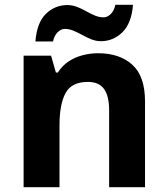

<svg xmlns="http://www.w3.org/2000/svg" viewBox="-20 -777 697 797"><path d="M388 -556Q476 -556 529 -508.5Q582 -461 582 -356V0H433V-319Q433 -378 412 -407.5Q391 -437 345 -437Q277 -437 252 -390.5Q227 -344 227 -257V0H78V-546H192L212 -476H220Q238 -504 264 -521.5Q290 -539 322 -547.5Q354 -556 388 -556ZM127 -605Q133 -683 170.5 -719.5Q208 -756 260 -756Q280 -756 299.5 -748.5Q319 -741 337.5 -730.5Q356 -720 374 -712.5Q392 -705 410 -705Q425 -705 439 -718Q453 -731 459 -757H532Q526 -680 488 -643Q450 -606 399 -606Q379 -606 360 -613.5Q341 -621 322 -631.5Q303 -642 285 -649.5Q267 -657 249 -657Q234 -657 220 -644Q206 -631 200 -605Z"/></svg>

Font: Noto Sans Canadian Aboriginal
Style: Regular
Weight: 400
Designer: Monotype Design Team, Typotheque's Kevin King
Foundry: Monotype Imaging Inc.
Version: Version 2.002